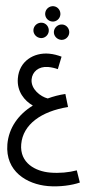

<svg xmlns="http://www.w3.org/2000/svg" viewBox="-74 -884 669 1309"><g transform="rotate(5 260.5 -229.5)"><path d="M238 -737C266 -737 289 -761 289 -789C289 -818 266 -842 238 -842C208 -842 185 -818 185 -789C185 -761 208 -737 238 -737ZM169 -618C197 -618 220 -642 220 -670C220 -699 197 -723 169 -723C139 -723 115 -699 115 -670C115 -642 139 -618 169 -618ZM309 -618C337 -618 360 -642 360 -670C360 -699 337 -723 309 -723C279 -723 255 -699 255 -670C255 -642 279 -618 309 -618ZM306 383C386 383 470 363 521 340L493 259C440 278 377 290 312 290C214 290 100 244 100 114C100 -21 217 -121 396 -166L370 -253C328 -243 289 -229 253 -212C203 -220 132 -265 132 -332C132 -383 171 -426 237 -426C262 -426 286 -422 304 -417L322 -504C297 -511 268 -517 235 -517C131 -517 37 -449 38 -331C38 -241 97 -182 156 -155C62 -85 6 11 6 123C7 309 163 383 306 383Z"/></g></svg>

Font: Noto Sans Arabic Cond Med
Style: Regular
Weight: 500
Width: 3
Designer: Monotype Design Team, Nadine Chahine, Nizar Qandah and Khaled Hosny
Foundry: Monotype Imaging Inc.
Version: Version 2.012